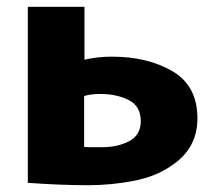

<svg xmlns="http://www.w3.org/2000/svg" viewBox="-20 -513 632 566"><path d="M310 -346Q415 -346 488.5 -303Q562 -260 562 -164Q562 -75 486 -25Q441 7 375 20Q309 33 238 33Q162 33 62 26V-493H229V-337Q267 -346 310 -346ZM250 -79H280Q327 -79 361 -97Q395 -115 395 -156Q395 -200 359.5 -218Q324 -236 276 -236Q248 -236 228 -230V-80Q235 -79 250 -79Z"/></svg>

Font: Gmarket Sans TTF Bold
Style: Regular
Weight: 700
Designer: Creative Director : Sungho Lee; Art Director : Kiwoong Choi; Project Manager : Sori Yang, Jongwook Yoon; Font Designer :
Foundry: Sandoll Inc.
Version: Version 1.000;hotconv 1.0.109;makeotfexe 2.5.65596